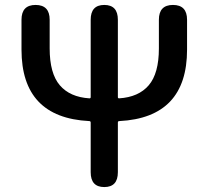

<svg xmlns="http://www.w3.org/2000/svg" viewBox="-20 -757 845 777"><path d="M402 0Q347 0 347 -60V-261Q347 -267 341 -267Q67 -281 67 -556V-677Q67 -737 124 -737Q181 -737 181 -677V-561Q181 -460 222 -412Q263 -364 342 -359Q347 -359 347 -364V-677Q347 -737 402 -737Q457 -737 457 -677V-364Q457 -359 462 -359Q541 -364 582 -412Q623 -460 623 -561V-677Q623 -737 680 -737Q737 -737 737 -677V-556Q737 -281 463 -267Q457 -267 457 -261V-60Q457 0 402 0Z"/></svg>

Font: Resource Han Rounded CN Medium
Style: Regular
Weight: 500
Designer: Cyano Hao (round all glyphs); Ryoko NISHIZUKA 西塚涼子 (kana, bopomofo & ideographs); Paul D. Hunt (Latin, Greek & Cyrillic)
Foundry: Cyano Hao
Version: 0.990